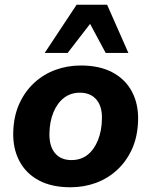

<svg xmlns="http://www.w3.org/2000/svg" viewBox="-20 -781 640 812"><path d="M278 11Q199 11 144.5 -18Q90 -47 62 -100Q34 -153 36 -223Q38 -290 61.5 -342Q85 -394 124.5 -430.5Q164 -467 214.5 -485.5Q265 -504 322 -504Q401 -504 455.5 -475Q510 -446 538 -393.5Q566 -341 564 -271Q562 -203 538.5 -151Q515 -99 475.5 -62.5Q436 -26 385.5 -7.5Q335 11 278 11ZM282 -104Q322 -104 350 -126Q378 -148 394 -187.5Q410 -227 411 -276Q413 -330 388 -359.5Q363 -389 318 -389Q279 -389 250.5 -367Q222 -345 206 -306Q190 -267 189 -217Q188 -163 212.5 -133.5Q237 -104 282 -104ZM169 -557 304 -761H433L523 -557H427L361 -680L266 -557Z"/></svg>

Font: Nunito Sans 11pt ExtraBold
Style: Italic
Weight: 800
Italic angle: -9°
Version: Version 3.101;gftools[0.9.27]